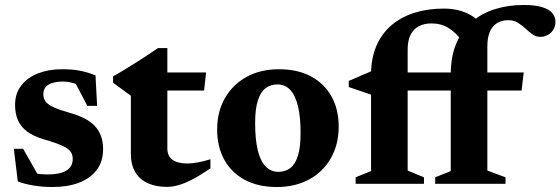

<svg xmlns="http://www.w3.org/2000/svg" viewBox="-20 -738 2250 771"><path d="M229 -460Q270 -460 300 -454.2Q330 -448.5 363.5 -435.5L370 -313H330.5L268 -433L314.5 -387.5Q293.5 -399 272.8 -404.8Q252 -410.5 233.5 -410.5Q194 -410.5 174 -397.5Q154 -384.5 154 -360Q154 -342 163.8 -329.5Q173.5 -317 197.2 -306.5Q221 -296 263 -284Q295 -275 319.2 -262.5Q343.5 -250 360 -232.8Q376.5 -215.5 385.2 -192.5Q394 -169.5 394 -139.5Q394 -89 368.2 -55.2Q342.5 -21.5 297 -4.2Q251.5 13 190.5 13Q151.5 13 115.8 7.2Q80 1.5 51.5 -9.5L35.5 -140.5H73L147 -10L76 -54.5Q94 -48 110.2 -44.2Q126.5 -40.5 142.5 -39Q158.5 -37.5 173 -37.5Q220 -37.5 246 -52.8Q272 -68 272 -100Q272 -115.5 265 -126.5Q258 -137.5 243.5 -146Q229 -154.5 207 -162.2Q185 -170 154.5 -179Q114 -191 88.8 -210Q63.5 -229 52 -255.5Q40.5 -282 40.5 -316.5Q40.5 -363 65.5 -395Q90.5 -427 133.2 -443.5Q176 -460 229 -460Z M652 -141.5Q652 -112 672 -96.8Q692 -81.5 732 -81.5Q751.5 -81.5 774.5 -85.8Q797.5 -90 825 -98.5V-62Q786 -35 755 -18.8Q724 -2.5 698.5 5Q673 12.5 651 12.5Q607.5 12.5 574.8 -1.8Q542 -16 523.8 -45.8Q505.5 -75.5 505.5 -121.5V-353.5L434 -406V-431Q449 -439.5 466.8 -450.2Q484.5 -461 504 -473Q523.5 -485 543 -497.5Q562.5 -510 580.8 -522.2Q599 -534.5 614.5 -545H652V-435ZM592 -374.5 592.5 -447H807.5L799.5 -374.5Z M1098 -48Q1125.5 -48 1145.5 -63Q1165.5 -78 1176.2 -112Q1187 -146 1187 -203.5Q1187 -268.5 1176.5 -311.8Q1166 -355 1145.5 -377Q1125 -399 1094 -399Q1067 -399 1046.8 -384Q1026.5 -369 1015.5 -335Q1004.5 -301 1004.5 -243.5Q1004.5 -178.5 1015 -135Q1025.5 -91.5 1046.5 -69.8Q1067.5 -48 1098 -48ZM1091.5 13Q1017 13 963.2 -15.8Q909.5 -44.5 880.8 -96.5Q852 -148.5 852 -217.5Q852 -289.5 883.2 -344Q914.5 -398.5 970.2 -429.2Q1026 -460 1100.5 -460Q1175 -460 1228.8 -431.2Q1282.5 -402.5 1311.2 -350.8Q1340 -299 1340 -229.5Q1340 -158 1308.8 -103Q1277.5 -48 1221.5 -17.5Q1165.5 13 1091.5 13Z M1682.5 0H1408V-26L1470 -51V-437.5Q1470 -504 1491.5 -553.8Q1513 -603.5 1552 -636.8Q1591 -670 1644.5 -686.8Q1698 -703.5 1761 -703.5Q1794 -703.5 1821.2 -696.8Q1848.5 -690 1871.5 -676.5Q1894.5 -663 1912.5 -642.5L1836 -572.5Q1810.5 -607.5 1780.8 -625.8Q1751 -644 1713 -644Q1682.5 -644 1661 -632.2Q1639.5 -620.5 1628.2 -597.2Q1617 -574 1617 -539V-53L1682.5 -26ZM2074.5 -374.5H1500.5L1470 -358L1380.5 -388.5V-413L1478 -455L1546 -447H2083ZM1937 -53 2010 -26V0H1727.5V-26L1790 -51V-438.5Q1790 -510.5 1812.2 -563.2Q1834.5 -616 1874.2 -650.2Q1914 -684.5 1967.2 -701.2Q2020.5 -718 2082.5 -718Q2128.5 -718 2156.5 -709.5Q2184.5 -701 2197.5 -685.8Q2210.5 -670.5 2210.5 -650.5Q2210.5 -633 2202.2 -619.2Q2194 -605.5 2180 -597.8Q2166 -590 2149.5 -590Q2132.5 -590 2118.2 -600.2Q2104 -610.5 2090 -623.5Q2076 -636.5 2059.5 -646.8Q2043 -657 2021 -657Q1996.5 -657 1977.5 -646.2Q1958.5 -635.5 1947.8 -612.2Q1937 -589 1937 -551.5Z"/></svg>

Font: Newsreader 16pt 16pt
Style: Bold
Weight: 700
Version: Version 1.003